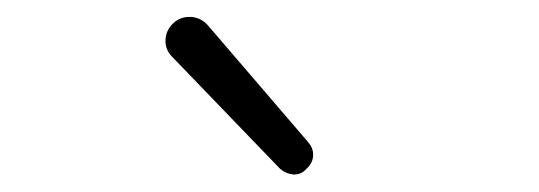

<svg xmlns="http://www.w3.org/2000/svg" viewBox="-20 -849 634 226"><path d="M340.8 -650.4Q335 -643.6 326.2 -643.6Q325.2 -643.6 325.2 -643.6Q316.4 -644.5 309.6 -650.4L182.6 -782.2Q174.8 -790 174.8 -800.8Q174.8 -813.5 184.6 -822.3Q192.4 -829.1 203.1 -829.1Q204.1 -829.1 205.1 -829.1Q216.8 -828.1 224.6 -819.3L342.8 -681.6Q348.6 -674.8 348.6 -667Q348.6 -657.2 340.8 -650.4Z"/></svg>

Font: Gen Jyuu Gothic P Light
Style: Regular
Weight: 200
Designer: [Source Han Sans]
Ryoko NISHIZUKA  (kana & ideographs); Paul D. Hunt (Latin, Greek & Cyrillic); Wenlong ZHANG  (bopomofo
Version: Version 1.002.20150607